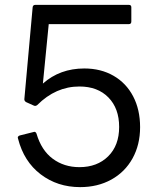

<svg xmlns="http://www.w3.org/2000/svg" viewBox="-20 -754 640 788"><path d="M54 -185 53 -189Q53 -195 61 -198L117 -212L121 -213Q127 -213 130 -205Q150 -137 196.5 -102.5Q243 -68 306 -68Q379 -68 424 -112.5Q469 -157 469 -233Q469 -309 425 -354Q381 -399 306 -399Q209 -399 133 -323Q126 -317 118 -321L87 -335Q79 -340 80 -348L114 -724Q115 -734 125 -734H509Q519 -734 519 -724V-666Q519 -655 509 -655H180L156 -411Q226 -473 326 -473Q394 -473 446 -443Q498 -413 526.5 -358.5Q555 -304 555 -232Q555 -160 524 -104Q493 -48 437 -17Q381 14 309 14Q216 14 147 -38.5Q78 -91 54 -185Z"/></svg>

Font: LINE Seed Sans TH App
Style: Regular
Weight: 400
Designer: Dalton Maag Ltd | Thai characters by Cadson Demak Co.,Ltd.
Foundry: Dalton Maag Ltd
Version: Version 1.003